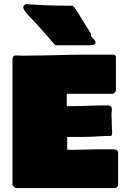

<svg xmlns="http://www.w3.org/2000/svg" viewBox="-20 -943 609 939"><path d="M93.8 -907.2C93.8 -896.5 109.4 -877 129.9 -856.4L150.4 -835C184.2 -797.2 217.5 -760.8 250 -721.7H408.2C427.7 -721.7 447.3 -720.7 447.3 -737.3C447.3 -744.1 431.6 -757.8 424.8 -767.6V-778.3C402.5 -813 380.9 -848.3 359.4 -883.8C347.7 -902.3 338.9 -914.1 334 -915H314.5C244.1 -915 175.8 -918 105.5 -922.9C97.7 -918.9 93.8 -912.1 93.8 -907.2ZM41 -630.9V-36.1L55.7 -23.4H539.1C554.7 -24.4 557.6 -32.2 557.6 -44.9V-201.2C552.7 -213.9 535.2 -212.9 521.5 -212.9H459C419.9 -212.9 375 -210 332 -210C324.2 -210 316.4 -210.9 308.6 -210.9V-273.4H386.7C436.5 -273.4 480.5 -278.3 519.5 -278.3V-277.3C524.4 -277.3 525.4 -280.3 528.3 -287.1V-299.8C528.3 -316.4 526.4 -319.3 526.4 -339.8V-353.5C526.4 -361.3 525.4 -367.2 525.4 -372.1V-390.6C525.4 -395.5 527.3 -402.3 527.3 -407.2C527.3 -418.9 523.4 -427.7 503.9 -427.7C442.4 -427.7 385.7 -423.8 328.1 -423.8H306.6V-484.4H533.2C542 -491.2 545.9 -492.2 546.9 -500V-663.1C546.9 -669.9 543 -674.8 534.2 -675.8H404.3C304.7 -675.8 204.1 -670.9 105.5 -670.9H80.1C77.1 -671.9 74.2 -671.9 69.3 -671.9H57.6C39.1 -671.9 41 -658.2 41 -630.9Z"/></svg>

Font: Bowlby One SC
Style: Regular
Weight: 400
Width: 1
Version: Version 1.2